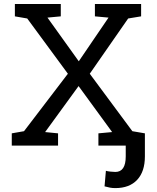

<svg xmlns="http://www.w3.org/2000/svg" viewBox="-20 -731 787 964"><path d="M39.1 0V-61.5L100.6 -72.3L320.8 -360.8L116.7 -638.2L54.7 -648.9V-710.9H285.2V-648.9L218.3 -642.6L375.5 -423.3L524.9 -642.6L456.5 -648.9V-710.9H688.5V-648.9L623.5 -638.2L430.7 -360.8L644.5 -72.3L707.5 -61.5V0H474.1V-61.5L543 -67.9L374.5 -298.8L206.5 -67.9L271.5 -61.5V0ZM559.1 213.4Q544.9 213.4 532.7 211.2Q520.5 209 504.9 204.6L511.7 126.5Q518.6 128.9 534.2 130.6Q549.8 132.3 559.1 132.3Q611.3 132.3 611.3 54.2V-34.2H707.5V54.2Q707.5 130.4 668.7 171.9Q629.9 213.4 559.1 213.4Z"/></svg>

Font: Roboto Slab
Style: Regular
Weight: 400
Designer: Google
Version: Version 2.000; ttfautohint (v1.8.1.43-b0c9)